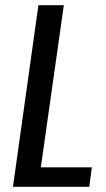

<svg xmlns="http://www.w3.org/2000/svg" viewBox="-20 -720 409 740"><path d="M116 -75H334L324 0H30L128 -700H226L129 -16Z"/></svg>

Font: Pathway Extreme Condensed Medium
Style: Italic
Weight: 500
Width: 3
Italic angle: -8°
Version: Version 1.001;gftools[0.9.26]